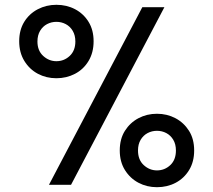

<svg xmlns="http://www.w3.org/2000/svg" viewBox="-20 -770 889 800"><path d="M276 0H184L573 -740H665ZM215 -444Q173 -444 138 -462.5Q103 -481 81.5 -516Q60 -551 60 -598Q60 -645 81 -679Q102 -713 137.5 -731.5Q173 -750 215 -750Q258 -750 293 -731.5Q328 -713 349 -679Q370 -645 370 -598Q370 -551 349 -516Q328 -481 292.5 -462.5Q257 -444 215 -444ZM215 -515Q247 -515 270.5 -537Q294 -559 294 -597Q294 -623 283 -641.5Q272 -660 254 -669.5Q236 -679 215 -679Q194 -679 176 -669.5Q158 -660 147 -641.5Q136 -623 136 -597Q136 -559 160 -537Q184 -515 215 -515ZM634 10Q592 10 557 -8.5Q522 -27 500.5 -61.5Q479 -96 479 -143Q479 -191 500.5 -225Q522 -259 557 -277.5Q592 -296 634 -296Q676 -296 711 -277.5Q746 -259 767.5 -225Q789 -191 789 -143Q789 -96 768 -61.5Q747 -27 712 -8.5Q677 10 634 10ZM634 -60Q666 -60 689.5 -82Q713 -104 713 -143Q713 -169 702 -187.5Q691 -206 673 -215.5Q655 -225 634 -225Q613 -225 595 -215.5Q577 -206 566 -187.5Q555 -169 555 -143Q555 -104 579 -82Q603 -60 634 -60Z"/></svg>

Font: Be Vietnam Pro Variable Thin
Style: Regular
Weight: 100
Designer: Lam Bao, Tony Le, Vietanh Nguyen
Foundry: Yellow Type Foundry
Version: Version 1.002